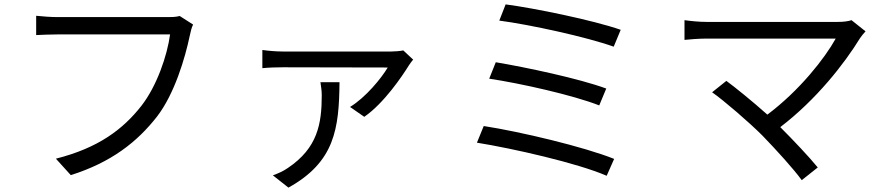

<svg xmlns="http://www.w3.org/2000/svg" viewBox="-20 -777 4040 876"><path d="M800 -704C781 -699 762 -699 747 -699H245C212 -699 173 -702 145 -705V-617C171 -618 205 -620 245 -620H756C743 -524 696 -385 625 -294C541 -187 429 -102 235 -53L303 22C487 -36 606 -129 697 -246C776 -349 824 -510 846 -615C850 -634 854 -651 861 -665Z M1442 -402C1445 -382 1448 -362 1448 -343C1448 -212 1429 -102 1294 -11C1271 5 1247 15 1225 23L1296 79C1507 -38 1527 -189 1529 -402ZM1820 -547C1807 -544 1780 -542 1765 -542H1271C1241 -542 1205 -545 1177 -549V-466C1208 -469 1241 -470 1271 -470L1749 -469C1720 -420 1648 -332 1577 -289L1642 -244C1732 -306 1816 -431 1845 -478C1850 -486 1859 -498 1865 -505Z M2287 -757 2258 -683C2396 -665 2658 -608 2780 -564L2812 -641C2686 -685 2417 -740 2287 -757ZM2242 -493 2212 -418C2354 -397 2598 -342 2714 -296L2746 -373C2621 -419 2379 -470 2242 -493ZM2187 -202 2156 -126C2318 -100 2615 -33 2748 25L2782 -52C2645 -107 2355 -176 2187 -202Z M3865 -685C3851 -680 3829 -677 3801 -677H3205C3170 -677 3131 -681 3103 -685V-595C3123 -597 3166 -601 3205 -601H3793C3743 -511 3628 -364 3481 -254C3413 -315 3331 -381 3294 -408L3229 -356C3282 -319 3398 -219 3458 -159C3521 -94 3601 -6 3638 45L3711 -13C3671 -62 3600 -137 3540 -197C3705 -323 3832 -486 3904 -603C3910 -612 3919 -623 3929 -634Z"/></svg>

Font: Source Han Sans KR Regular
Style: Regular
Weight: 400
Designer: Ryoko NISHIZUKA (kana & ideographs); Paul D. Hunt (Latin, Greek & Cyrillic); Wenlong ZHANG (bopomofo); Sandoll Communica
Foundry: Adobe Systems Incorporated
Version: Version 1.004;PS 1.004;hotconv 1.0.82;makeotf.lib2.5.63406